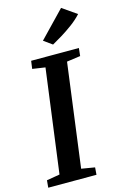

<svg xmlns="http://www.w3.org/2000/svg" viewBox="-148 -1059 724 1123"><g transform="rotate(-15 214.0 -498.0)"><path d="M-2 0 2 -44 81.5 -57.5 164.5 -684 87 -695.5 93.5 -743H382.5L377.5 -695.5L295 -684L212.5 -57.5L293.5 -44L290 0ZM242 -801.5 190.5 -838.5 342.5 -996.5 429.5 -936Q403 -907 368.8 -881.8Q334.5 -856.5 301 -836Q267.5 -815.5 242 -801.5Z"/></g></svg>

Font: Merriweather SemiBold
Style: Italic
Weight: 600
Italic angle: -7.8°
Version: Version 2.101